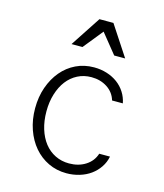

<svg xmlns="http://www.w3.org/2000/svg" viewBox="-118 -883 837 982"><g transform="rotate(15 300.0 -392.5)"><path d="M463 -130Q450 -89 413 -65.5Q376 -42 326 -42Q286 -42 252.5 -58.5Q219 -75 195.5 -105Q172 -135 159 -177Q146 -219 146 -270Q146 -320 159 -362Q172 -404 195 -434Q218 -464 251 -481Q284 -498 324 -498Q372 -498 408 -474.5Q444 -451 456 -410H513Q507 -441 490.5 -467Q474 -493 449 -511.5Q424 -530 392 -540Q360 -550 324 -550Q272 -550 228.5 -529Q185 -508 153.5 -470.5Q122 -433 104 -382Q86 -331 86 -270Q86 -210 104 -158.5Q122 -107 154 -69.5Q186 -32 230 -11Q274 10 326 10Q362 10 395 0Q428 -10 453.5 -28.5Q479 -47 496.5 -73Q514 -99 520 -130ZM181 -635H239L323 -739L407 -635H465L360 -795H286Z"/></g></svg>

Font: CommitMonoV143 ExtLt
Style: Regular
Weight: 200
Monospace: yes
Designer: Eigil Nikolajsen
Foundry: Eigil Nikolajsen
Version: Version 1.143